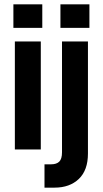

<svg xmlns="http://www.w3.org/2000/svg" viewBox="-20 -692 476 889"><path d="M259.8 -671.9H394V-563H259.8ZM42 -671.9H175.8V-563H42ZM186 68.8H216.8Q241.7 68.8 254.4 56.4Q267.1 43.9 267.1 13.2V-500H387.2V19Q387.2 96.2 345 136.5Q302.7 176.8 232.9 176.8H186ZM48.8 -500H168.9V0H48.8Z"/></svg>

Font: Overused Grotesk SemiBold
Style: Regular
Weight: 600
Version: Version 0.002